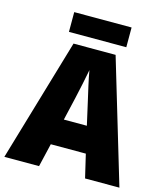

<svg xmlns="http://www.w3.org/2000/svg" viewBox="-128 -984 926 1080"><g transform="rotate(15 335.0 -444.0)"><path d="M503 -888H169V-773H503ZM470 0H670L456 -716H211L0 0H202L234 -136H438ZM373 -422 403 -289H269L300 -423C311 -472 328 -550 336 -595C343 -550 363 -466 373 -422Z"/></g></svg>

Font: Noto Sans Thai Looped SemiCondensed Black
Style: Regular
Weight: 900
Width: 4
Designer: Sasikarn Vongin, Ben Mitchell
Foundry: The Fontpad Ltd
Version: Version 1.001